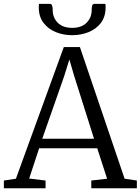

<svg xmlns="http://www.w3.org/2000/svg" viewBox="-24 -1000 746 1020"><path d="M60.5 -50.5 315 -750H400.5L638 -50.5L703 -41V0H461V-41L545 -50.5L492.5 -212.5H184L131 -51.5L218 -41V0H-3.5V-41ZM475.5 -263 369.5 -598.5 344.5 -684 317 -595.5 200.5 -263ZM240.5 -979.5Q250.5 -979.5 253.2 -969.2Q256 -959 256 -946Q256 -906.5 282.8 -879.2Q309.5 -852 359.5 -852Q409 -852 436 -879.2Q463 -906.5 463 -946Q463 -959 465.5 -969.2Q468 -979.5 477.5 -979.5H535.5Q536.5 -976 536.8 -970.8Q537 -965.5 537 -961Q537 -911 511.8 -878Q486.5 -845 445.8 -829Q405 -813 359.5 -813Q313.5 -813 273 -829.2Q232.5 -845.5 207.2 -878.5Q182 -911.5 182 -961Q182 -965.5 182.5 -970.8Q183 -976 183 -979.5Z"/></svg>

Font: Merriweather 28pt Light
Style: Regular
Weight: 300
Version: Version 2.100